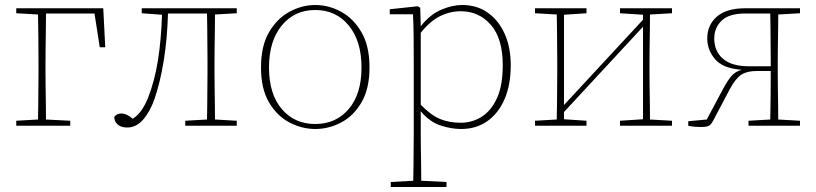

<svg xmlns="http://www.w3.org/2000/svg" viewBox="-20 -503 3265 768"><path d="M45 -450V-470H393L401 -314H379L358 -449H164Q164 -424 163.5 -389Q163 -354 162.5 -318Q162 -282 162 -251V-210Q162 -184 162.5 -151Q163 -118 163.5 -84.5Q164 -51 164 -25L261 -20V0H45V-20L132 -25Q133 -51 133 -84.5Q133 -118 133.5 -151Q134 -184 134 -210V-251Q134 -296 133.5 -351Q133 -406 132 -445Z M489 7Q463 7 450 -5.5Q437 -18 437 -35Q446 -49 466 -49Q487 -49 511 -28Q530 -40 544.5 -60Q559 -80 572 -111Q599 -180 612 -263Q625 -346 628 -444L547 -450V-470H927V-450L840 -445Q840 -419 839.5 -386Q839 -353 838.5 -319.5Q838 -286 838 -260V-210Q838 -184 838.5 -151Q839 -118 839.5 -84.5Q840 -51 840 -25L927 -20V0H721V-20L808 -25Q809 -51 809 -84.5Q809 -118 809.5 -151Q810 -184 810 -210V-260Q810 -287 809.5 -321.5Q809 -356 809 -390Q809 -424 808 -449H652Q649 -347 635 -260.5Q621 -174 598 -107Q580 -56 552.5 -24.5Q525 7 489 7Z M1241 13Q1188 13 1138 -13Q1088 -39 1056 -93.5Q1024 -148 1024 -233Q1024 -319 1056 -374Q1088 -429 1138 -456Q1188 -483 1241 -483Q1295 -483 1344.5 -456Q1394 -429 1426 -374Q1458 -319 1458 -233Q1458 -148 1426 -93.5Q1394 -39 1344.5 -13Q1295 13 1241 13ZM1241 -7Q1324 -7 1375 -67Q1426 -127 1426 -233Q1426 -339 1375 -401Q1324 -463 1241 -463Q1158 -463 1107 -401Q1056 -339 1056 -233Q1056 -127 1107 -67Q1158 -7 1241 -7Z M1823 -458Q1780 -458 1740.5 -438.5Q1701 -419 1663 -372V-84Q1704 -42 1740.5 -27Q1777 -12 1823 -12Q1868 -12 1906 -35.5Q1944 -59 1967.5 -109.5Q1991 -160 1991 -242Q1991 -349 1943.5 -403.5Q1896 -458 1823 -458ZM1824 13Q1784 13 1741 -1.5Q1698 -16 1663 -58V35Q1663 61 1663.5 94Q1664 127 1664.5 160.5Q1665 194 1665 220L1766 225V245H1543V225L1633 220Q1634 194 1634 160.5Q1634 127 1634.5 94Q1635 61 1635 35V-255Q1635 -308 1634.5 -358Q1634 -408 1632 -446H1539V-466L1651 -478L1661 -472L1663 -398Q1700 -445 1744.5 -464Q1789 -483 1829 -483Q1888 -483 1931.5 -452Q1975 -421 1999 -367Q2023 -313 2023 -242Q2023 -164 1998.5 -107Q1974 -50 1929.5 -18.5Q1885 13 1824 13Z M2460 -450V-470H2668V-450L2580 -445Q2580 -419 2579.5 -386Q2579 -353 2578.5 -319.5Q2578 -286 2578 -260V-210Q2578 -184 2578.5 -151Q2579 -118 2579.5 -84.5Q2580 -51 2580 -25L2668 -20V0H2460V-20L2552 -26V-396L2236 -55V-26L2326 -20V0H2120V-20L2207 -25Q2208 -51 2208 -84.5Q2208 -118 2208.5 -151Q2209 -184 2209 -210V-260Q2209 -286 2208.5 -319.5Q2208 -353 2208 -386Q2208 -419 2207 -445L2120 -450V-470H2326V-450L2236 -444V-83L2552 -424V-444Z M2733 0V-18L2807 -25L2870 -143Q2889 -179 2905 -198Q2921 -217 2947 -224Q2872 -229 2840.5 -266Q2809 -303 2809 -349Q2809 -403 2847.5 -436.5Q2886 -470 2962 -470H3180V-450L3093 -445Q3093 -419 3092.5 -386Q3092 -353 3091.5 -319.5Q3091 -286 3091 -260V-210Q3091 -184 3091.5 -151Q3092 -118 3092.5 -84.5Q3093 -51 3093 -25L3180 -20V0H2974V-20L3061 -25Q3062 -63 3062.5 -117Q3063 -171 3063 -219H3006Q2968 -219 2945 -204Q2922 -189 2899 -146L2842 -38Q2833 -20 2826.5 -10.5Q2820 -1 2811 2Q2802 5 2783 5Q2772 5 2759.5 4Q2747 3 2733 0ZM2974 -238H3063V-260Q3063 -287 3062.5 -321.5Q3062 -356 3062 -390Q3062 -424 3061 -449H2961Q2896 -449 2866.5 -420.5Q2837 -392 2837 -349Q2837 -298 2872 -268Q2907 -238 2974 -238Z"/></svg>

Font: Source Serif Pro ExtraLight
Style: Regular
Weight: 200
Designer: Frank Grießhammer
Foundry: Adobe Systems Incorporated
Version: Version 3.001;hotconv 1.0.111;makeotfexe 2.5.65597